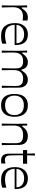

<svg xmlns="http://www.w3.org/2000/svg" viewBox="1474 -2148 688 3677"><g transform="rotate(90 1818.5 -310.0)"><path d="M83 0Q85 -60 85.5 -99.5Q86 -139 86.5 -166.5Q87 -194 87 -216Q87 -238 87 -263Q87 -287 87 -309Q87 -331 86.5 -355Q86 -379 85.5 -410Q85 -441 83 -485H124Q123 -469 122.5 -451Q122 -433 122 -422Q122 -396 123 -388Q124 -380 129 -380Q134 -380 140 -386.5Q146 -393 158 -411Q168 -425 187 -446Q206 -467 238 -483Q270 -499 316 -499Q332 -499 347.5 -496.5Q363 -494 374 -491V-398Q361 -401 342.5 -403Q324 -405 289 -405Q233 -405 195.5 -381.5Q158 -358 138.5 -318.5Q119 -279 119 -230Q119 -208 119 -189.5Q119 -171 119.5 -148Q120 -125 121 -90Q122 -55 124 0Z M672 14Q601 14 553.5 -6.5Q506 -27 477 -63.5Q448 -100 435.5 -148Q423 -196 423 -251Q423 -336 452 -390.5Q481 -445 529 -472Q577 -499 633 -499Q715 -499 760.5 -468Q806 -437 825 -380.5Q844 -324 844 -246H455Q457 -209 467 -175.5Q477 -142 500 -116.5Q523 -91 561 -76.5Q599 -62 656 -62Q698 -62 735.5 -68.5Q773 -75 817 -87V-7Q777 5 743.5 9.5Q710 14 672 14ZM809 -281Q809 -349 763 -388.5Q717 -428 633 -428Q586 -428 546.5 -410Q507 -392 483.5 -359Q460 -326 457 -281Z M949 0Q951 -49 951.5 -84Q952 -119 952 -144.5Q952 -170 952.5 -189.5Q953 -209 953 -227Q953 -245 953 -266Q953 -290 953 -311.5Q953 -333 952.5 -357Q952 -381 951.5 -411.5Q951 -442 949 -485H989Q988 -470 987 -455Q986 -440 986 -430Q986 -405 987 -396.5Q988 -388 994 -388Q999 -388 1003.5 -393.5Q1008 -399 1019 -415Q1029 -430 1049 -449.5Q1069 -469 1099.5 -484Q1130 -499 1169 -499Q1212 -499 1239.5 -485Q1267 -471 1282.5 -449Q1298 -427 1306 -403Q1311 -385 1313.5 -380Q1316 -375 1321 -375Q1325 -375 1330 -380.5Q1335 -386 1347 -405Q1360 -427 1382.5 -448.5Q1405 -470 1437 -484.5Q1469 -499 1508 -499Q1553 -499 1587 -478.5Q1621 -458 1640 -420.5Q1659 -383 1659 -332Q1659 -287 1659 -254Q1659 -221 1659 -193.5Q1659 -166 1659.5 -139Q1660 -112 1661 -78.5Q1662 -45 1663 0H1622Q1623 -44 1624 -75Q1625 -106 1625.5 -130Q1626 -154 1626.5 -174.5Q1627 -195 1627 -218Q1627 -241 1627 -272Q1627 -328 1609 -357.5Q1591 -387 1559.5 -397.5Q1528 -408 1488 -408Q1430 -408 1393 -386Q1356 -364 1339 -323Q1322 -282 1322 -224Q1322 -204 1322 -187Q1322 -170 1322.5 -147.5Q1323 -125 1324 -90Q1325 -55 1326 0H1286Q1287 -44 1288 -75.5Q1289 -107 1289.5 -130.5Q1290 -154 1290 -175Q1290 -196 1290 -218.5Q1290 -241 1290 -272Q1290 -328 1272 -357.5Q1254 -387 1223 -397.5Q1192 -408 1151 -408Q1094 -408 1058 -387Q1022 -366 1004 -325.5Q986 -285 986 -224Q986 -204 986 -186.5Q986 -169 986.5 -146.5Q987 -124 988 -89Q989 -54 990 0Z M1997 14Q1923 14 1874.5 -17Q1826 -48 1803 -106Q1780 -164 1780 -243Q1780 -322 1803.5 -379.5Q1827 -437 1875.5 -468Q1924 -499 1997 -499Q2071 -499 2119.5 -468Q2168 -437 2192.5 -379.5Q2217 -322 2217 -243Q2217 -164 2192.5 -106Q2168 -48 2119.5 -17Q2071 14 1997 14ZM1997 -63Q2061 -63 2103 -86Q2145 -109 2165 -149.5Q2185 -190 2185 -243Q2185 -295 2165 -335.5Q2145 -376 2103 -399Q2061 -422 1997 -422Q1932 -422 1891 -399Q1850 -376 1830.5 -335.5Q1811 -295 1811 -243Q1811 -190 1830.5 -149.5Q1850 -109 1891 -86Q1932 -63 1997 -63Z M2347 0Q2349 -60 2349.5 -99.5Q2350 -139 2350.5 -166.5Q2351 -194 2351 -216Q2351 -238 2351 -263Q2351 -288 2351 -309.5Q2351 -331 2350.5 -355Q2350 -379 2349.5 -410.5Q2349 -442 2348 -485H2387Q2386 -469 2386 -454.5Q2386 -440 2386 -430Q2386 -405 2387 -396.5Q2388 -388 2393 -388Q2398 -388 2403.5 -393Q2409 -398 2420 -415Q2430 -430 2451 -449.5Q2472 -469 2505.5 -484Q2539 -499 2587 -499Q2641 -499 2679 -479Q2717 -459 2736.5 -422Q2756 -385 2756 -335Q2756 -289 2756 -255.5Q2756 -222 2756.5 -194.5Q2757 -167 2757.5 -139Q2758 -111 2758.5 -78Q2759 -45 2760 0H2719Q2720 -44 2721 -75Q2722 -106 2722.5 -130Q2723 -154 2723 -174.5Q2723 -195 2723 -218Q2723 -241 2723 -272Q2723 -314 2712.5 -341Q2702 -368 2681.5 -382Q2661 -396 2633 -402Q2605 -408 2570 -408Q2521 -408 2485.5 -396Q2450 -384 2427.5 -361Q2405 -338 2394.5 -305Q2384 -272 2384 -230Q2384 -208 2384 -189.5Q2384 -171 2384.5 -148Q2385 -125 2386 -90Q2387 -55 2388 0Z M3058 14Q3015 14 2986.5 0Q2958 -14 2941 -45Q2933 -59 2929 -76Q2925 -93 2924 -119.5Q2923 -146 2923 -191Q2923 -222 2923 -256.5Q2923 -291 2923 -322.5Q2923 -354 2923 -376.5Q2923 -399 2923 -406H2854V-485H2922L2919 -634H2959L2955 -485H3116V-406H2954Q2954 -385 2954 -365.5Q2954 -346 2954 -329Q2954 -264 2955 -221.5Q2956 -179 2957.5 -154Q2959 -129 2963 -114Q2971 -84 2993 -71.5Q3015 -59 3044 -59Q3062 -59 3080.5 -63Q3099 -67 3113 -71V9Q3104 10 3089 12Q3074 14 3058 14Z M3430 14Q3359 14 3311.5 -6.5Q3264 -27 3235 -63.5Q3206 -100 3193.5 -148Q3181 -196 3181 -251Q3181 -336 3210 -390.5Q3239 -445 3287 -472Q3335 -499 3391 -499Q3473 -499 3518.5 -468Q3564 -437 3583 -380.5Q3602 -324 3602 -246H3213Q3215 -209 3225 -175.5Q3235 -142 3258 -116.5Q3281 -91 3319 -76.5Q3357 -62 3414 -62Q3456 -62 3493.5 -68.5Q3531 -75 3575 -87V-7Q3535 5 3501.5 9.5Q3468 14 3430 14ZM3567 -281Q3567 -349 3521 -388.5Q3475 -428 3391 -428Q3344 -428 3304.5 -410Q3265 -392 3241.5 -359Q3218 -326 3215 -281Z"/></g></svg>

Font: Ojuju Medium
Style: Regular
Weight: 500
Designer: Chisaokwu Joboson, Mirko Velimirovic
Foundry: Udi Foundry
Version: Version 1.000